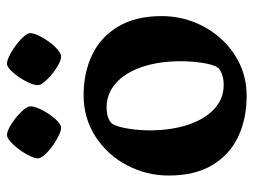

<svg xmlns="http://www.w3.org/2000/svg" viewBox="-112 -634 758 575"><g transform="rotate(-90 267.5 -347.0)"><path d="M269.5 -476.1Q336.4 -476.1 389.9 -450.7Q443.4 -425.3 474.9 -372.8Q506.3 -320.3 506.3 -242.2Q506.3 -175.8 475.3 -117.2Q444.3 -58.6 389.6 -23.2Q335 12.2 267.6 12.2Q199.7 12.2 145.8 -12.9Q91.8 -38.1 60.3 -90.3Q28.8 -142.6 28.8 -221.2Q28.8 -287.6 59.6 -346.2Q90.3 -404.8 145.3 -440.4Q200.2 -476.1 269.5 -476.1ZM351.6 -73.7Q360.8 -85.9 366 -118.7Q371.1 -151.4 371.1 -184.6Q371.1 -252 353.5 -302.5Q335.9 -353 304.7 -380.1Q273.4 -407.2 233.4 -407.2Q197.8 -407.2 183.6 -390.1Q175.3 -377.4 169.7 -345Q164.1 -312.5 164.1 -278.8Q164.1 -215.8 180.2 -165.5Q196.3 -115.2 227.1 -85.9Q257.8 -56.6 300.3 -56.6Q317.4 -56.6 331.1 -61.3Q344.7 -65.9 351.6 -73.7ZM150.4 -705.6Q161.6 -705.6 181.4 -693.4Q201.2 -681.2 217.3 -665Q233.4 -648.9 235.8 -638.7Q237.8 -627 226.6 -603.8Q215.3 -580.6 199.2 -562Q183.1 -543.5 171.9 -543.5Q160.6 -543.5 139.2 -555.4Q117.7 -567.4 100.1 -583.3Q82.5 -599.1 80.6 -609.9Q78.6 -621.6 91.3 -644.8Q104 -668 121.6 -686.8Q139.2 -705.6 150.4 -705.6ZM363.8 -705.6Q375.5 -705.6 396.5 -693.6Q417.5 -681.6 435.1 -665.5Q452.6 -649.4 455.1 -638.7Q457 -627.4 444.6 -604Q432.1 -580.6 414.6 -562Q397 -543.5 384.8 -543.5Q373.5 -543.5 354 -555.4Q334.5 -567.4 318.4 -583.5Q302.2 -599.6 299.8 -609.9Q297.9 -622.1 309.3 -645.3Q320.8 -668.5 336.9 -687Q353 -705.6 363.8 -705.6Z"/></g></svg>

Font: Vesper Libre
Style: Bold
Weight: 700
Designer: Robert Keller & Kimya Gandhi
Foundry: Mota Italic
Version: Version 1.058